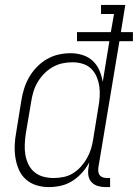

<svg xmlns="http://www.w3.org/2000/svg" viewBox="-20 -755 562 783"><path d="M179 8Q153 8 128.5 0.5Q104 -7 85.5 -23.5Q67 -40 57 -63Q47 -86 43 -111Q39 -136 40 -162.5Q41 -189 46 -215L67 -345Q71 -370 78.5 -394Q86 -418 99 -440.5Q112 -463 130.5 -482Q149 -501 171.5 -514Q194 -527 218.5 -532.5Q243 -538 268 -538Q293 -538 317 -530.5Q341 -523 358.5 -506.5Q376 -490 385.5 -467.5Q395 -445 399 -421L426 -587H294V-624H432L445 -698H392V-735H491L473 -624H522V-587H467L381 -71Q380 -63 381 -54.5Q382 -46 387 -40Q392 -34 400 -31.5Q408 -29 417 -29H429V8H411Q394 8 379 3.5Q364 -1 353.5 -12Q343 -23 340.5 -39Q338 -55 341 -71L344 -93Q332 -70 314.5 -50.5Q297 -31 275 -17Q253 -3 228 2.5Q203 8 179 8ZM198 -29Q218 -29 238.5 -33Q259 -37 277 -48Q295 -59 309.5 -75Q324 -91 334.5 -109.5Q345 -128 351 -147.5Q357 -167 360 -187L381 -317Q385 -338 386.5 -360Q388 -382 385 -402.5Q382 -423 374 -442Q366 -461 351.5 -475Q337 -489 317 -495Q297 -501 275 -501Q254 -501 233.5 -496.5Q213 -492 194 -481Q175 -470 159.5 -454Q144 -438 133 -419Q122 -400 116 -380Q110 -360 107 -339L85 -209Q82 -188 81 -166Q80 -144 83.5 -123.5Q87 -103 96 -84.5Q105 -66 120.5 -53Q136 -40 156.5 -34.5Q177 -29 198 -29Z"/></svg>

Font: Iosevka Slab Extralight
Style: Italic
Weight: 200
Italic angle: -9°
Monospace: yes
Designer: Belleve Invis
Foundry: Belleve Invis
Version: Version 11.1.1; ttfautohint (v1.8.3)